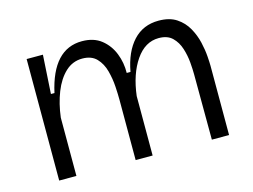

<svg xmlns="http://www.w3.org/2000/svg" viewBox="-78 -656 1035 786"><g transform="rotate(-15 440.0 -263.5)"><path d="M84 0V-515H153L143 -351H158Q197 -527 321 -527Q371 -527 403 -501.5Q435 -476 450.5 -436.5Q466 -397 465 -354H481Q496 -436 538 -481.5Q580 -527 646 -527Q692 -527 721.5 -507.5Q751 -488 768 -457.5Q785 -427 792.5 -394.5Q800 -362 802 -334Q804 -306 804 -293V0H731L730 -277Q730 -297 727.5 -327.5Q725 -358 715.5 -388Q706 -418 685.5 -438Q665 -458 628 -458Q570 -458 530.5 -400.5Q491 -343 480 -252V0H408V-256Q408 -278 406 -311.5Q404 -345 395 -379Q386 -413 364.5 -435.5Q343 -458 304 -458Q263 -458 232.5 -429.5Q202 -401 183 -353Q164 -305 157 -247V0Z"/></g></svg>

Font: Bricolage Grotesque 10pt Light
Style: Regular
Weight: 300
Designer: Mathieu Triay
Foundry: Atelier Triay
Version: Version 1.000; ttfautohint (v1.8.4.7-5d5b);gftools[0.9.32]